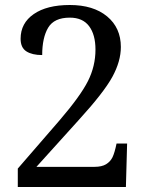

<svg xmlns="http://www.w3.org/2000/svg" viewBox="-20 -744 599 764"><path d="M50.8 -73.2 217.8 -266.1Q300.3 -362.3 330.1 -421.6Q359.9 -481 359.9 -546.9Q359.9 -606 334.5 -639.9Q309.1 -673.8 257.8 -673.8Q195.3 -673.8 171.6 -633.8Q147.9 -593.8 147.9 -524.9Q107.9 -524.9 85 -539.6Q62 -554.2 62 -589.8Q62 -651.9 114.3 -688Q166.5 -724.1 257.8 -724.1Q351.6 -724.1 406.2 -678.7Q460.9 -633.3 460.9 -557.1Q460.9 -500 427 -438Q393.1 -376 293.9 -267.1L125 -80.1H356Q384.8 -80.1 401.9 -90.3Q418.9 -100.6 427.5 -117.9Q436 -135.3 443.8 -172.9H485.8L481 0H50.8Z"/></svg>

Font: Noto Serif Telugu
Style: Regular
Weight: 400
Designer: Indian Type Foundry
Foundry: Monotype Imaging Inc.
Version: Version 1.01